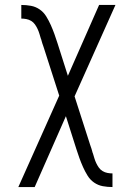

<svg xmlns="http://www.w3.org/2000/svg" viewBox="-20 -540 540 775"><path d="M54 215 219 -154 156 -350Q153 -358 150.5 -366Q148 -374 146 -382L145 -384Q142 -394 139 -404Q136 -414 131.5 -423.5Q127 -433 121 -441.5Q115 -450 106 -455.5Q97 -461 86.5 -463Q76 -465 66 -465V-520Q86 -520 105 -516.5Q124 -513 140 -502Q156 -491 166.5 -474Q177 -457 185 -439Q193 -421 199.5 -403Q206 -385 212 -366L254 -234L380 -520H446L281 -151L344 45Q347 53 349.5 61Q352 69 354 77L355 79Q358 89 361 99Q364 109 368.5 118.5Q373 128 379 136.5Q385 145 394 150.5Q403 156 413.5 158Q424 160 434 160V215Q414 215 395 211.5Q376 208 360 197Q344 186 333.5 169Q323 152 315 134Q307 116 300.5 98Q294 80 288 61L246 -71L120 215Z"/></svg>

Font: Iosevka Fixed SS04 Light
Style: Regular
Weight: 300
Monospace: yes
Designer: Belleve Invis
Foundry: Belleve Invis
Version: Version 32.5.0